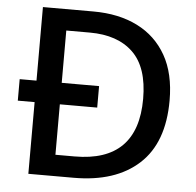

<svg xmlns="http://www.w3.org/2000/svg" viewBox="-51 -766 836 819"><g transform="rotate(5 366.5 -357.0)"><path d="M316 -714Q425 -714 505 -674Q585 -634 629 -556.5Q673 -479 673 -364Q673 -183 573 -91.5Q473 0 294 0H100V-307H28V-399H100V-714ZM309 -623H208V-399H368V-307H208V-91H290Q560 -91 560 -361Q560 -496 494 -559.5Q428 -623 309 -623Z"/></g></svg>

Font: Noto Sans Ethiopic Medium
Style: Regular
Weight: 500
Designer: Monotype Design Team
Foundry: Monotype Imaging Inc.
Version: Version 2.102; ttfautohint (v1.8.4.7-5d5b)